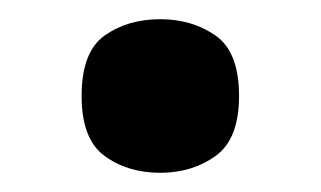

<svg xmlns="http://www.w3.org/2000/svg" viewBox="-20 -172 334 200"><path d="M147 8Q113 8 89 -9.5Q65 -27 65 -72Q65 -118 89 -135Q113 -152 147 -152Q180 -152 204.5 -135Q229 -118 229 -72Q229 -27 204.5 -9.5Q180 8 147 8Z"/></svg>

Font: Noto Serif Hebrew
Style: Bold
Weight: 700
Version: Version 2.003